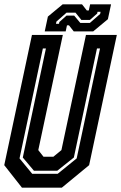

<svg xmlns="http://www.w3.org/2000/svg" viewBox="-22 -860 556 880"><path d="M78.5 0 -2.5 -103 124.5 -700H266L153.5 -172L177.5 -141.5H222.5L259.5 -172L372 -700H513.5L386.5 -103L261.5 0ZM125.5 -63.5H242.5L329.5 -134L436.5 -638H422.5L316.5 -138L240.5 -77.5H133.5L82.5 -138L188.5 -638H174.5L67.5 -134ZM183 -716 197.5 -784 265 -840H354L376 -812H385L391 -840H487L472.5 -772L405 -716H316L294 -744H285L279 -716ZM234.5 -751H248.5L250 -759L283 -788.5H318L346 -755H390L437 -796L439 -806H425L423.5 -798L390 -768.5H351L324 -802H283L236.5 -761Z"/></svg>

Font: Tourney Condensed Regular
Style: Bold Italic
Weight: 700
Width: 3
Italic angle: -12°
Designer: Tyler Finck
Foundry: Etcetera Type Co
Version: Version 1.010; ttfautohint (v1.8.3)